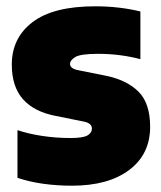

<svg xmlns="http://www.w3.org/2000/svg" viewBox="-20 -579 510 610"><path d="M208.5 11Q162 11 118.2 5Q74.5 -1 35.5 -14V-165.5Q71.5 -153.5 115 -147Q158.5 -140.5 204.5 -140.5Q244 -140.5 258 -148.8Q272 -157 272 -170.5Q272 -187 247.5 -192.5L158 -210.5Q89 -223.5 53.2 -263.5Q17.5 -303.5 17.5 -374Q17.5 -458.5 83.5 -508.8Q149.5 -559 282.5 -559Q322.5 -559 359.5 -554.5Q396.5 -550 426 -542.5V-391Q396.5 -399 362.2 -403.5Q328 -408 291.5 -408Q236 -408 219.2 -397.8Q202.5 -387.5 202.5 -376Q202.5 -361 228.5 -356L318 -338Q383 -324.5 420 -287.8Q457 -251 457 -176Q457 -89 390.5 -39Q324 11 208.5 11Z"/></svg>

Font: Encode Sans SemiCondensed SemiCondensed Black
Style: Regular
Weight: 900
Width: 4
Designer: Multiple Designers
Foundry: Impallari Type
Version: Version 3.000; ttfautohint (v1.8.3) -l 8 -r 50 -G 200 -x 14 